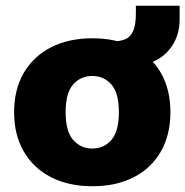

<svg xmlns="http://www.w3.org/2000/svg" viewBox="-20 -636 644 667"><path d="M301 11Q219 11 158 -20Q97 -51 63 -109Q29 -167 29 -246Q29 -326 63 -383.5Q97 -441 158 -472Q219 -503 301 -503Q383 -503 444 -472Q505 -441 538.5 -383.5Q572 -326 572 -246Q572 -167 538.5 -109Q505 -51 444 -20Q383 11 301 11ZM301 -120Q341 -120 367 -150Q393 -180 393 -246Q393 -313 367 -342.5Q341 -372 301 -372Q260 -372 234 -342.5Q208 -313 208 -246Q208 -180 234 -150Q260 -120 301 -120ZM475 -412 368 -477V-492Q395 -492 413.5 -499Q432 -506 442 -527Q452 -548 452 -589V-616H604V-568Q604 -507 568 -463.5Q532 -420 475 -412Z"/></svg>

Font: Nunito Sans Black
Style: Regular
Weight: 900
Designer: Vernon Adams
Foundry: Vernon Adams
Version: Version 3.006; ttfautohint (v1.8.3)